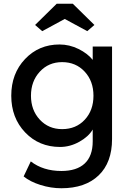

<svg xmlns="http://www.w3.org/2000/svg" viewBox="-20 -773 689 1023"><path d="M307 230Q251 230 195.5 212.5Q140 195 106 167L144 87Q210 138 307 138Q389 138 431.5 98Q474 58 474 -20V-83Q452 -45 402.5 -17.5Q353 10 300 10Q188 10 114 -67.5Q40 -145 40 -263Q40 -381 113.5 -458.5Q187 -536 297 -536Q350 -536 398.5 -512Q447 -488 474 -454V-525H577V-32Q577 93 505.5 161.5Q434 230 307 230ZM311 -85Q385 -85 431.5 -135Q478 -185 478 -263Q478 -341 431 -391.5Q384 -442 311 -442Q239 -442 192 -391Q145 -340 145 -263Q145 -186 192 -135.5Q239 -85 311 -85ZM167 -640 282 -753H368L483 -640L445 -607L325 -672L205 -607Z"/></svg>

Font: Easer Grotesk
Style: Regular
Weight: 400
Designer: Boardeaser, Bonnie Shaver-Troup, Thomas Jockin
Foundry: Lexend
Version: Version 1.008;Glyphs 3.1.2 (3151)